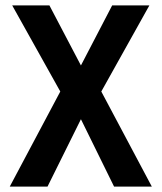

<svg xmlns="http://www.w3.org/2000/svg" viewBox="-20 -687 595 707"><path d="M400 0 278 -248 155 0H16L202 -350L25 -667H162L278 -446L393 -667H530L353 -350L539 0Z"/></svg>

Font: Epunda Sans SemiBold
Style: Regular
Weight: 600
Designer: Simon Atzbach
Foundry: typofactur
Version: Version 2.204; ttfautohint (v1.8.4.7-5d5b)